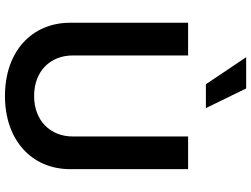

<svg xmlns="http://www.w3.org/2000/svg" viewBox="-139 -862 1012 774"><g transform="rotate(90 367.0 -475.0)"><path d="M530.2 -727.3V-263.1C530.2 -171.9 466.6 -106.5 366.8 -106.5C266.7 -106.5 203.5 -171.9 203.5 -263.1V-727.3H71.7V-252.1C71.7 -95.9 188.9 11 366.8 11C544 11 661.9 -95.9 661.9 -252.1V-727.3ZM210.6 -961.3 319.6 -799H415.8L336.6 -961.3Z"/></g></svg>

Font: Margiela Sans Semi Bold
Style: Regular
Weight: 600
Designer: Stefan Endress, Andreas Faust
Version: Version 1.100;FEAKit 1.0